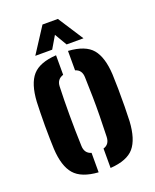

<svg xmlns="http://www.w3.org/2000/svg" viewBox="-145 -858 768 951"><g transform="rotate(-20 239.0 -382.5)"><path d="M39.5 -176.5Q38.5 -198 37.8 -230.5Q37 -263 37 -299Q37 -335 37.8 -368.2Q38.5 -401.5 39.5 -424Q45 -518 82.5 -560.5Q120 -603 208 -608.5V-505.5Q173 -494.5 172 -456.5Q169.5 -390.5 169.5 -308.5Q169.5 -226.5 172.5 -144Q173.5 -104 208 -94V8.5Q119.5 2.5 82 -40.8Q44.5 -84 39.5 -176.5ZM271 8.5V-94Q304.5 -103.5 305.5 -144Q307.5 -203 308.2 -253.2Q309 -303.5 308.2 -352.2Q307.5 -401 305.5 -457Q304.5 -496.5 271 -506V-608.5Q361 -602.5 397.2 -559Q433.5 -515.5 438.5 -424Q440 -393.5 440.5 -347Q441 -300.5 440.5 -253.8Q440 -207 438.5 -176.5Q433 -84 396.5 -40.8Q360 2.5 271 8.5ZM110.5 -641 197 -774.5H278L364.5 -641H275.5L237.5 -705.5L199.5 -641Z"/></g></svg>

Font: Big Shoulders Stencil Text ExtraBold
Style: Regular
Weight: 800
Designer: Patric King
Foundry: XO Type Co
Version: Version 1.000